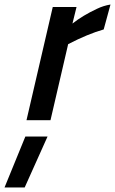

<svg xmlns="http://www.w3.org/2000/svg" viewBox="-109 -531 508 848"><path d="M114 0H8L124 -500H229L211 -427Q257 -463 319 -492Q348 -506 379 -511L349 -401Q279 -381 192 -336ZM0 297H-89L3 72H101Z"/></svg>

Font: Storia Sans SemiBold
Style: Italic
Weight: 600
Italic angle: -13°
Designer: Campivisivi
Foundry: Accademia di Belle Arti di Urbino and students of MA course of Visual design
Version: Version 60.001;May 25, 2020;FontCreator 12.0.0.2522 64-bit